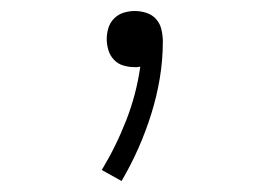

<svg xmlns="http://www.w3.org/2000/svg" viewBox="-20 -114 490 349"><path d="M201 215 165 195Q191 152 209.5 104.5Q228 57 235 7Q232 8 229.5 8Q227 8 224 8Q214 8 204 5Q194 2 187 -5.5Q180 -13 177 -23Q174 -33 174 -43Q174 -53 177 -63Q180 -73 187.5 -80.5Q195 -88 205 -91Q215 -94 225 -94Q236 -94 246.5 -90.5Q257 -87 264 -79Q271 -71 273.5 -60Q276 -49 276 -39Q276 -5 270.5 28Q265 61 255 93Q245 125 231.5 155.5Q218 186 201 215Z"/></svg>

Font: Zed Sans Extralight Extended
Style: Regular
Weight: 200
Width: 7
Designer: Belleve Invis
Foundry: Belleve Invis
Version: Version 1.0.0; ttfautohint (v1.8.4)